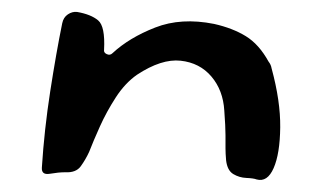

<svg xmlns="http://www.w3.org/2000/svg" viewBox="-20 -294 554 321"><path d="M434 -180Q449 -125 448.5 -81Q448 -37 437.5 -13Q427 11 409 6Q404 4 392 3.5Q380 3 370 -3Q360 -9 358 -26Q357 -38 357 -46Q357 -54 357 -68Q357 -82 355 -109Q353 -143 333.5 -166Q314 -189 282 -192.5Q250 -196 209 -169Q189 -155 173.5 -131Q158 -107 147 -82.5Q136 -58 129 -40Q123 -27 115 -16Q107 -5 89 -6Q78 -6 63.5 -3.5Q49 -1 50 -14Q54 -77 64 -141.5Q74 -206 84 -255Q86 -265 93.5 -270Q101 -275 109 -274Q132 -270 144 -260Q156 -250 154 -211Q153 -206 158.5 -203.5Q164 -201 168 -205Q196 -231 239.5 -248Q283 -265 338 -254Q369 -247 391 -233.5Q413 -220 429 -191Q433 -186 434 -180Z"/></svg>

Font: Slackside One
Style: Regular
Weight: 400
Version: Version 1.000